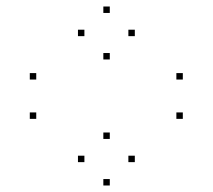

<svg xmlns="http://www.w3.org/2000/svg" viewBox="-20 -632 660 596"><path d="M398.5 -128.7V-148.7H378.5V-128.7ZM320.8 -200.7V-220.7H300.8V-200.7ZM242 -128.7V-148.7H222V-128.7ZM320.8 -56.2V-76.2H300.8V-56.2ZM398.5 -519.8V-539.8H378.5V-519.8ZM320.8 -591.8V-611.8H300.8V-591.8ZM242 -519.8V-539.8H222V-519.8ZM320.8 -447.4V-467.4H300.8V-447.4ZM547.5 -263V-283H527.5V-263ZM547.5 -385.1V-405.1H527.5V-385.1ZM92.5 -385.1V-405.1H72.5V-385.1ZM92.5 -263V-283H72.5V-263Z"/></svg>

Font: Monaspace Xenon Dots Var
Style: Regular
Weight: 400
Designer: Riley Cran and the Lettermatic Team
Version: Version 1.100 (Monaspace Xenon Dots)